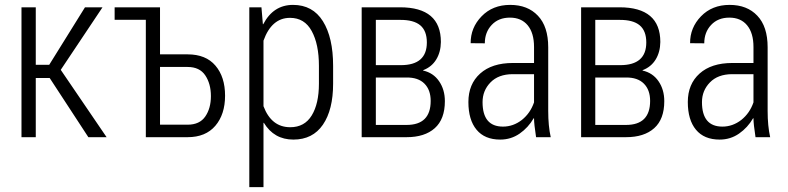

<svg xmlns="http://www.w3.org/2000/svg" viewBox="-20 -558 3207 781"><path d="M125.5 -240.7V0H67.4V-528.3H125.5V-294.4H180.2L325.7 -528.3H397L227.1 -273.9L413.6 0H339.4L182.1 -240.7Z M630.9 -285.6V-50.8H743.2Q792 -50.8 814.9 -84Q837.9 -117.2 837.9 -167Q837.9 -217.3 814.9 -251.5Q792 -285.6 743.2 -285.6ZM446.3 -528.3H630.9V-336.9H743.2Q817.4 -336.9 856.4 -291Q895.5 -245.1 895.5 -168.9Q895.5 -92.8 856 -46.4Q816.4 0 743.2 0H573.2V-477.5H446.3Z M1277.3 -217.8V-290Q1277.3 -377.9 1248 -431.6Q1218.8 -485.4 1159.7 -485.4Q1085 -485.4 1051.8 -392.6V-126Q1084 -40.5 1160.6 -40.5Q1218.8 -40.5 1248 -88.4Q1277.3 -136.2 1277.3 -217.8ZM1335 -290V-217.8Q1335 -111.3 1293.5 -50.8Q1252 9.8 1173.3 9.8Q1094.7 9.8 1053.2 -58.6L1051.8 -58.1V203.1H994.1V-528.3H1043.5L1049.3 -459.5H1050.8Q1091.8 -538.1 1171.9 -538.1Q1252 -538.1 1293.5 -471.7Q1335 -405.3 1335 -290Z M1610.4 -293Q1716.3 -293 1716.3 -385.3Q1716.3 -432.6 1689.5 -455.1Q1662.6 -477.5 1607.4 -477.1H1508.8V-293ZM1633.8 -49.8Q1731.9 -49.8 1731.9 -147.5Q1731.9 -192.4 1706.5 -217.8Q1681.2 -243.2 1633.8 -242.7H1508.8V-49.8ZM1607.4 -528.3Q1773.4 -528.3 1773.4 -387.2Q1772.9 -346.2 1754.4 -315.9Q1735.8 -285.6 1701.2 -272.5V-271Q1742.7 -261.7 1766.1 -227.5Q1789.6 -193.4 1789.6 -146.5Q1789.6 -73.2 1748.5 -36.6Q1707.5 0 1633.8 0H1451.2V-528.3Z M1942.9 -142.6Q1942.9 -43 2025.9 -43Q2067.9 -43 2103 -70.3Q2137.2 -97.7 2152.3 -141.6V-256.3H2064.9Q2007.3 -255.9 1975.1 -222.7Q1942.9 -189.5 1942.9 -142.6ZM2014.6 9.8Q1951.7 9.8 1918.5 -30.3Q1885.3 -70.3 1885.3 -143.1Q1885.3 -215.8 1933.1 -258.8Q1981 -301.8 2066.4 -301.8H2152.3V-366.7Q2152.3 -423.8 2126.5 -455.1Q2100.6 -486.3 2054.2 -486.3Q2007.8 -486.3 1980 -456.5Q1952.1 -426.8 1952.1 -381.8L1894.5 -382.3Q1894 -445.3 1939 -491.7Q1983.9 -538.1 2055.2 -538.1Q2126.5 -538.1 2168 -494.1Q2210 -450.2 2210 -365.7V-106.4Q2210 -45.9 2220.2 0H2160.6Q2152.3 -53.7 2152.3 -76.7L2150.9 -77.1Q2128.9 -39.1 2093.8 -14.6Q2058.6 9.8 2014.6 9.8Z M2502.9 -293Q2608.9 -293 2608.9 -385.3Q2608.9 -432.6 2582 -455.1Q2555.2 -477.5 2500 -477.1H2401.4V-293ZM2526.4 -49.8Q2624.5 -49.8 2624.5 -147.5Q2624.5 -192.4 2599.1 -217.8Q2573.7 -243.2 2526.4 -242.7H2401.4V-49.8ZM2500 -528.3Q2666 -528.3 2666 -387.2Q2665.5 -346.2 2647 -315.9Q2628.4 -285.6 2593.8 -272.5V-271Q2635.3 -261.7 2658.7 -227.5Q2682.1 -193.4 2682.1 -146.5Q2682.1 -73.2 2641.1 -36.6Q2600.1 0 2526.4 0H2343.8V-528.3Z M2835.4 -142.6Q2835.4 -43 2918.5 -43Q2960.4 -43 2995.6 -70.3Q3029.8 -97.7 3044.9 -141.6V-256.3H2957.5Q2899.9 -255.9 2867.7 -222.7Q2835.4 -189.5 2835.4 -142.6ZM2907.2 9.8Q2844.2 9.8 2811 -30.3Q2777.8 -70.3 2777.8 -143.1Q2777.8 -215.8 2825.7 -258.8Q2873.5 -301.8 2959 -301.8H3044.9V-366.7Q3044.9 -423.8 3019 -455.1Q2993.2 -486.3 2946.8 -486.3Q2900.4 -486.3 2872.6 -456.5Q2844.7 -426.8 2844.7 -381.8L2787.1 -382.3Q2786.6 -445.3 2831.5 -491.7Q2876.5 -538.1 2947.8 -538.1Q3019 -538.1 3060.5 -494.1Q3102.5 -450.2 3102.5 -365.7V-106.4Q3102.5 -45.9 3112.8 0H3053.2Q3044.9 -53.7 3044.9 -76.7L3043.5 -77.1Q3021.5 -39.1 2986.3 -14.6Q2951.2 9.8 2907.2 9.8Z"/></svg>

Font: RobotoCondensed-Light
Style: Light
Weight: 300
Designer: Google
Version: Version 1.200311; 2013